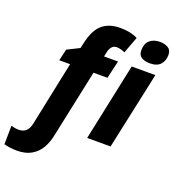

<svg xmlns="http://www.w3.org/2000/svg" viewBox="-274 -904 1170 1280"><g transform="rotate(20 311.0 -264.0)"><path d="M-10 240Q-34 240 -59.5 236.5Q-85 233 -101 228L-99 96Q-72 105 -45 105Q-14 105 5.5 87.5Q25 70 33 32L128 -423H51L70 -505L156 -548L165 -587Q186 -684 234.5 -724.5Q283 -765 361 -765Q435 -765 485 -739L441 -621Q428 -627 412.5 -631.5Q397 -636 381 -636Q362 -636 348.5 -621.5Q335 -607 330 -582L323 -549H422L393 -423H294L192 58Q182 110 158 151Q134 192 93 216Q52 240 -10 240ZM624 -610Q590 -610 566 -624Q542 -638 542 -673Q542 -720 569 -744Q596 -768 642 -768Q674 -768 698.5 -754Q723 -740 723 -705Q723 -663 699 -636.5Q675 -610 624 -610ZM403 0 519 -549H687L569 0Z"/></g></svg>

Font: Noto Sans Disp ExtBd
Style: Italic
Weight: 800
Italic angle: -12°
Designer: Monotype Design Team
Foundry: Monotype Imaging Inc.
Version: Version 2.000;GOOG;noto-source:20170915:90ef993387c0